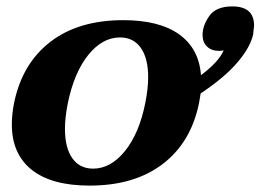

<svg xmlns="http://www.w3.org/2000/svg" viewBox="-20 -570 814 600"><path d="M774 -490Q774 -486 771 -462Q762 -422 722 -375Q682 -328 607 -278L602 -248Q577 -125 488.5 -57.5Q400 10 260 10Q141 10 79 -39.5Q17 -89 17 -181Q17 -214 24 -248Q49 -371 137 -439Q225 -507 365 -507Q478 -507 540 -462.5Q602 -418 608 -335Q664 -377 679 -413Q675 -411 665 -411Q641 -411 627 -424.5Q613 -438 613 -461Q613 -490 634 -520Q655 -550 706 -550Q774 -550 774 -490ZM443 -329Q443 -388 420 -420.5Q397 -453 355 -453Q300 -453 256 -398.5Q212 -344 192 -248Q183 -203 183 -167Q183 -108 206 -75.5Q229 -43 271 -43Q326 -43 370.5 -98Q415 -153 434 -248Q443 -293 443 -329Z"/></svg>

Font: Trirong ExtraBold
Style: Italic
Weight: 800
Italic angle: -12°
Designer: Katatrad Team
Foundry: CadsonDemak
Version: Version 1.001